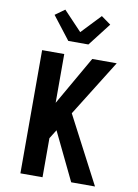

<svg xmlns="http://www.w3.org/2000/svg" viewBox="-105 -1061 810 1128"><g transform="rotate(10 300.0 -496.5)"><path d="M401 0 263 -286 230 -233V0H98V-735H230V-444L397 -735H543L334 -400L543 0ZM240 -815 134 -952 191 -993 300 -878 409 -993 466 -952 360 -815Z"/></g></svg>

Font: Iosevka Aile Extrabold
Style: Regular
Weight: 800
Designer: Belleve Invis
Foundry: Belleve Invis
Version: Version 27.3.5; ttfautohint (v1.8.4)